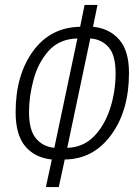

<svg xmlns="http://www.w3.org/2000/svg" viewBox="-20 -744 566 774"><path d="M217 10 241 -101Q356 -102 428 -200Q500 -298 500 -450Q500 -540 460 -585Q420 -630 355 -636L373 -724H321L303 -636Q183 -634 113 -537.5Q43 -441 43 -292Q43 -200 82 -154Q121 -108 189 -101L165 10ZM344 -589Q389 -586 417.5 -554Q446 -522 446 -449Q446 -374 423.5 -305.5Q401 -237 358 -193.5Q315 -150 251 -148ZM97 -292Q97 -356 115.5 -424Q134 -492 176.5 -539.5Q219 -587 292 -589L199 -148Q152 -153 124.5 -186.5Q97 -220 97 -292Z"/></svg>

Font: Noto Sans Display Condensed Light
Style: Italic
Weight: 300
Width: 3
Designer: Monotype Design team
Foundry: Monotype Imaging Inc.
Version: 1.000